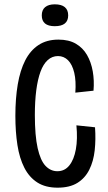

<svg xmlns="http://www.w3.org/2000/svg" viewBox="-20 -855 498 887"><path d="M246 12Q190 12 152.5 -12Q115 -36 92.5 -80Q70 -124 60.5 -185Q51 -246 51 -320Q51 -400 62 -465Q73 -530 96.5 -576Q120 -622 158 -647Q196 -672 250 -672Q298 -672 330.5 -653Q363 -634 382 -601Q401 -568 408.5 -525.5Q416 -483 412 -436L328 -427Q332 -481 323 -519Q314 -557 294.5 -576.5Q275 -596 248 -596Q221 -596 200.5 -577.5Q180 -559 167 -523.5Q154 -488 147.5 -437.5Q141 -387 141 -324Q141 -228 154 -170.5Q167 -113 190.5 -88.5Q214 -64 245 -64Q279 -64 300.5 -91Q322 -118 330.5 -165.5Q339 -213 333 -276L419 -267Q423 -211 417.5 -160.5Q412 -110 392.5 -71Q373 -32 337.5 -10Q302 12 246 12ZM233 -734Q203 -734 188 -746.5Q173 -759 173 -784Q173 -809 188.5 -822Q204 -835 233 -835Q264 -835 279.5 -822Q295 -809 295 -784Q295 -759 279.5 -746.5Q264 -734 233 -734Z"/></svg>

Font: Bricolage Grotesque Condensed
Style: Regular
Weight: 400
Width: 3
Designer: Mathieu Triay
Foundry: Atelier Triay
Version: Version 1.000;gftools[0.9.30]